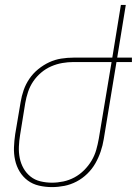

<svg xmlns="http://www.w3.org/2000/svg" viewBox="-20 -755 558 783"><path d="M192 8Q165 8 139 2Q113 -4 93 -19Q73 -34 60 -55.5Q47 -77 41.5 -102.5Q36 -128 37 -154.5Q38 -181 42 -208L64 -338Q68 -363 76.5 -387.5Q85 -412 100 -434Q115 -456 136 -473Q157 -490 180.5 -501Q204 -512 229.5 -516Q255 -520 280 -520H438L473 -735H493L458 -520H518V-502H455L403 -187Q399 -162 390.5 -137Q382 -112 369 -89Q356 -66 336 -46.5Q316 -27 292 -14.5Q268 -2 242.5 3Q217 8 192 8ZM192 -10Q215 -10 238.5 -15Q262 -20 283.5 -31.5Q305 -43 323 -61Q341 -79 353.5 -100Q366 -121 372.5 -144Q379 -167 383 -190L435 -502H280Q257 -502 234 -498Q211 -494 189 -484.5Q167 -475 148 -459Q129 -443 115.5 -423Q102 -403 94.5 -380.5Q87 -358 83 -335L62 -205Q58 -181 57 -157Q56 -133 60.5 -110.5Q65 -88 76 -68.5Q87 -49 104.5 -35Q122 -21 145 -15.5Q168 -10 192 -10Z"/></svg>

Font: Iosevka Thin Oblique
Style: Regular
Weight: 100
Italic angle: -9°
Monospace: yes
Designer: Belleve Invis
Foundry: Belleve Invis
Version: Version 32.5.0; ttfautohint (v1.8.4)